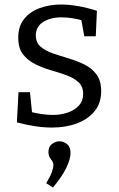

<svg xmlns="http://www.w3.org/2000/svg" viewBox="-20 -557 530 852"><path d="M139 -400Q139 -368 160 -350Q181 -332 214 -320.5Q247 -309 284 -298Q321 -287 354 -271Q387 -255 408 -227Q429 -199 429 -153Q429 -100 400 -64Q371 -28 321.5 -9.5Q272 9 211 9Q174 9 135 3Q96 -3 55 -14L62 -148H113L123 -50L114 -61Q137 -55 164 -51Q191 -47 214 -47Q250 -47 280.5 -57.5Q311 -68 330 -88.5Q349 -109 349 -140Q349 -173 328.5 -192Q308 -211 275 -223Q242 -235 205.5 -245.5Q169 -256 136 -272.5Q103 -289 82 -316Q61 -343 61 -390Q61 -441 87.5 -473.5Q114 -506 157.5 -521.5Q201 -537 251 -537Q285 -537 326 -530Q367 -523 410 -509L405 -396H354L339 -479L351 -465Q299 -480 253 -480Q204 -480 171.5 -459.5Q139 -439 139 -400ZM215 275 185 256Q204 225 210.5 205.5Q217 186 217 176Q217 165 211.5 157.5Q206 150 200.5 141Q195 132 195 117Q195 94 210.5 82Q226 70 244 70Q262 70 277.5 82.5Q293 95 293 122Q293 148 274.5 187Q256 226 215 275Z"/></svg>

Font: Pack4
Style: Regular
Weight: 400
Version: Version 2.002